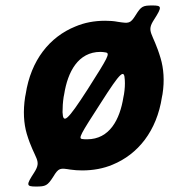

<svg xmlns="http://www.w3.org/2000/svg" viewBox="-20 -614 619 703"><path d="M105 18C75 64 76 69 112 69C147 69 154 66 175 33C195 0 200 1 238 7C252 9 266 10 281 10C321 10 359 3 392 -11C485 -49 554 -134 573 -259L575 -269C583 -319 579 -364 568 -401C540 -496 514 -496 544 -542C574 -589 573 -594 538 -594C503 -594 497 -591 477 -559C457 -527 452 -528 412 -534C397 -537 381 -538 365 -538C325 -538 289 -531 256 -517C162 -479 93 -394 74 -269L72 -259C64 -207 67 -162 78 -124C107 -28 135 -29 105 18ZM213 -259 215 -269C228 -351 266 -424 348 -424C355 -424 360 -423 367 -422C384 -419 376 -405 301 -287C225 -169 211 -160 209 -203C209 -221 210 -239 213 -259ZM299 -104C293 -104 287 -104 281 -105C266 -107 274 -121 349 -237C423 -353 435 -362 437 -321C438 -305 437 -288 434 -269L432 -259C419 -176 381 -104 299 -104Z"/></svg>

Font: Asimov Print
Style: AIt
Weight: 500
Designer: Google
Version: Version 2.000980: 2014